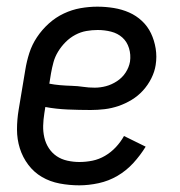

<svg xmlns="http://www.w3.org/2000/svg" viewBox="-20 -548 540 576"><path d="M218 8Q188 8 159 2.5Q130 -3 106 -17Q82 -31 65 -53.5Q48 -76 39.5 -103Q31 -130 31 -159.5Q31 -189 36 -219L56 -339Q60 -364 68 -389Q76 -414 91 -436.5Q106 -459 126.5 -477.5Q147 -496 171.5 -507.5Q196 -519 221.5 -523.5Q247 -528 272 -528Q297 -528 321.5 -524Q346 -520 367.5 -510.5Q389 -501 406 -485Q423 -469 433 -448Q443 -427 447 -402.5Q451 -378 447 -353Q444 -333 434 -313Q424 -293 409 -276.5Q394 -260 375 -248.5Q356 -237 335.5 -230Q315 -223 294 -220.5Q273 -218 252 -218Q218 -218 183 -219.5Q148 -221 116 -227L113 -208Q110 -189 109.5 -171Q109 -153 113 -135.5Q117 -118 126.5 -103.5Q136 -89 150 -79.5Q164 -70 182 -66Q200 -62 218 -62Q238 -62 257.5 -66Q277 -70 295 -80.5Q313 -91 327.5 -106.5Q342 -122 352 -140L417 -108Q401 -82 380 -59Q359 -36 332.5 -20.5Q306 -5 276 1.5Q246 8 218 8ZM264 -285Q281 -285 298 -289.5Q315 -294 331 -304.5Q347 -315 357 -330.5Q367 -346 370 -363Q373 -384 367 -403.5Q361 -423 347 -435.5Q333 -448 313.5 -453Q294 -458 273 -458Q256 -458 239 -455Q222 -452 206 -443.5Q190 -435 177 -422Q164 -409 154.5 -393.5Q145 -378 140.5 -361.5Q136 -345 133 -328L128 -297Q143 -294 160.5 -292.5Q178 -291 195.5 -290.5Q213 -290 229.5 -287.5Q246 -285 264 -285Z"/></svg>

Font: Iosevka Curly
Style: Italic
Weight: 400
Italic angle: -9°
Monospace: yes
Designer: Belleve Invis
Foundry: Belleve Invis
Version: Version 22.1.2; ttfautohint (v1.8.4)